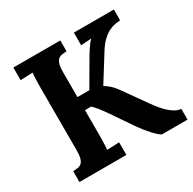

<svg xmlns="http://www.w3.org/2000/svg" viewBox="-155 -858 1021 1017"><g transform="rotate(-30 356.0 -350.0)"><path d="M265.6 -395H338.4L414.6 -525.9Q423.3 -541 432.6 -556.6Q441.9 -572.3 451.2 -585.9Q460.4 -599.6 468.5 -610.1Q476.6 -620.6 483.4 -626V-627L419.9 -623V-700.2H664.6V-634.3Q647.5 -633.3 629.2 -629.6Q610.8 -626 591.1 -615.5Q571.3 -605 550.8 -585Q530.3 -564.9 509.8 -531.7L414.1 -378.4V-377Q434.6 -364.7 449.7 -350.3Q464.8 -335.9 476.6 -319.3L579.6 -174.3Q594.7 -152.8 610.8 -133.5Q627 -114.3 643.6 -99.6Q660.2 -85 677 -75.9Q693.8 -66.9 710.9 -65.9V0H556.6Q550.3 -0.5 538.1 -11Q525.9 -21.5 511.7 -36.6Q497.6 -51.8 483.4 -69.3Q469.2 -86.9 459 -101.6L360.4 -245.6Q353.5 -254.9 346.2 -265.1Q338.9 -275.4 331.1 -284.9Q323.2 -294.4 315.9 -302.5Q308.6 -310.5 301.8 -315.4L265.6 -314.9V-164.1Q265.6 -150.4 265.4 -137.2Q265.1 -124 264.6 -112.1Q264.2 -100.1 263.4 -90.3Q262.7 -80.6 261.7 -74.2L336.9 -77.1V0H49.8V-65.9Q66.4 -66.9 79.8 -69.1Q93.3 -71.3 102.3 -79.8Q111.3 -88.4 116.2 -105.5Q121.1 -122.6 121.1 -152.8V-536.1Q121.1 -549.8 121.3 -563Q121.6 -576.2 122.1 -588.1Q122.6 -600.1 123.3 -609.9Q124 -619.6 125 -626L49.8 -623V-700.2H336.9V-634.3Q319.8 -633.3 306.6 -630.9Q293.5 -628.4 284.4 -620.1Q275.4 -611.8 270.5 -594.7Q265.6 -577.6 265.6 -547.4Z"/></g></svg>

Font: DimaFred
Style: Bold
Weight: 800
Designer: R.Balvardi
Foundry: R.Balvardi (r.balvardi@gmail.com)
Version: Version 1.00;August 2, 2018;FontCreator 11.5.0.2427 64-bit